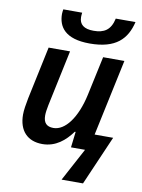

<svg xmlns="http://www.w3.org/2000/svg" viewBox="-102 -842 817 1103"><g transform="rotate(10 306.0 -290.5)"><path d="M359 -606C512 -606 573 -672 597 -773H482C467 -704 429 -682 368 -682C312 -682 284 -704 284 -748C284 -756 285 -762 286 -773H176C175 -766 173 -756 173 -746C173 -672 214 -606 359 -606ZM336 192H461L586 -96H478L573 -542H449L400 -314C370 -176 306 -92 238 -92C198 -92 179 -112 179 -155C179 -170 182 -192 187 -216L256 -542H131L66 -235C59 -200 53 -163 53 -138C53 -44 104 10 191 10C269 10 323 -37 363 -92H368L357 0H439Z"/></g></svg>

Font: Noto Sans SemiBold
Style: Italic
Weight: 600
Italic angle: -12°
Designer: Monotype Design Team
Foundry: Monotype Imaging Inc.
Version: Version 2.013